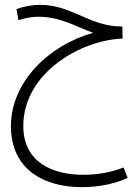

<svg xmlns="http://www.w3.org/2000/svg" viewBox="-20 -500 577 791"><path d="M317 271C373 271 443 262 506 233L489 190C435 211 382 220 322 220C200 220 76 171 76 19C76 -199 312 -335 485 -341L484 -391H477C350 -392 274 -480 146 -480C111 -480 75 -473 48 -462L56 -417C81 -424 105 -431 139 -431C232 -431 298 -387 364 -365C185 -315 25 -166 25 21C26 200 163 271 317 271Z"/></svg>

Font: Noto Sans Arabic UI Cn Lt
Style: Regular
Weight: 300
Width: 3
Designer: Monotype Design Team, Nadine Chahine and Nizar Qandah
Foundry: Monotype Imaging Inc.
Version: Version 2.010